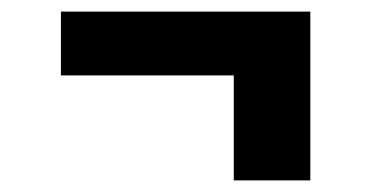

<svg xmlns="http://www.w3.org/2000/svg" viewBox="-20 -415 640 331"><path d="M383 -104V-285H85V-395H515V-104Z"/></svg>

Font: Iosevka Etoile Extrabold
Style: Regular
Weight: 800
Designer: Belleve Invis
Foundry: Belleve Invis
Version: Version 22.1.2; ttfautohint (v1.8.4)